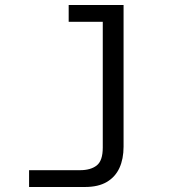

<svg xmlns="http://www.w3.org/2000/svg" viewBox="-20 -568 690 766"><path d="M473 -548V17Q473 66 456.5 102Q440 138 406 158Q372 178 319 178H96V111H299Q342 111 366 92Q390 73 390 21V-548ZM254 -481V-548H432V-481Z"/></svg>

Font: Azeret Mono Thin Light
Style: Regular
Weight: 300
Version: Version 1.002